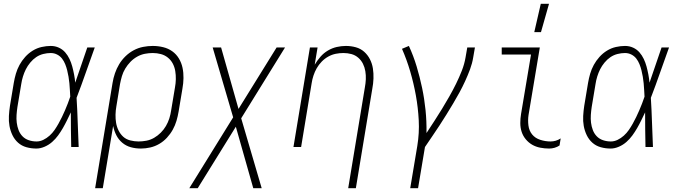

<svg xmlns="http://www.w3.org/2000/svg" viewBox="-20 -768 3540 1003"><path d="M170 8Q143 8 118 1Q93 -6 74.5 -22.5Q56 -39 45 -62Q34 -85 29.5 -110Q25 -135 26.5 -162Q28 -189 32 -215L52 -335Q56 -359 63 -383Q70 -407 82 -429Q94 -451 111.5 -470.5Q129 -490 151 -503.5Q173 -517 197.5 -522.5Q222 -528 245 -528Q268 -528 287.5 -519Q307 -510 320.5 -494.5Q334 -479 343 -460Q352 -441 357.5 -420.5Q363 -400 367 -379Q371 -358 373 -336Q389 -382 404.5 -428Q420 -474 436 -520H475Q451 -454 428 -388Q405 -322 380 -257Q384 -193 386 -128.5Q388 -64 391 0H352Q351 -45 350.5 -90.5Q350 -136 350 -181Q340 -160 330 -139.5Q320 -119 308.5 -99Q297 -79 283.5 -60.5Q270 -42 252.5 -26.5Q235 -11 213 -1.5Q191 8 170 8ZM171 -29Q189 -29 206.5 -37.5Q224 -46 239 -59.5Q254 -73 265 -89Q276 -105 285.5 -122Q295 -139 303.5 -156.5Q312 -174 319.5 -191.5Q327 -209 334 -227Q341 -245 347 -263Q346 -281 345 -298.5Q344 -316 342.5 -333Q341 -350 338 -367Q335 -384 331 -400.5Q327 -417 320.5 -433Q314 -449 304 -462Q294 -475 278.5 -483Q263 -491 245 -491Q226 -491 206 -486Q186 -481 169 -469.5Q152 -458 138 -441Q124 -424 115 -406Q106 -388 100 -368.5Q94 -349 91 -329L71 -209Q68 -189 66.5 -168Q65 -147 67.5 -127Q70 -107 77 -88.5Q84 -70 97.5 -56Q111 -42 130.5 -35.5Q150 -29 171 -29Z M477 215 568 -335Q572 -360 580.5 -385Q589 -410 602.5 -432.5Q616 -455 635.5 -474Q655 -493 678.5 -505.5Q702 -518 727.5 -523Q753 -528 778 -528Q806 -528 832.5 -521.5Q859 -515 880 -500Q901 -485 914.5 -462.5Q928 -440 933.5 -414Q939 -388 938.5 -360Q938 -332 933 -305L913 -185Q909 -161 902 -137Q895 -113 882.5 -90.5Q870 -68 852 -48.5Q834 -29 811.5 -16Q789 -3 764.5 2.5Q740 8 716 8Q688 8 663 1Q638 -6 618.5 -22.5Q599 -39 587.5 -62Q576 -85 571 -110L517 215ZM704 -29Q724 -29 745 -33Q766 -37 785 -48Q804 -59 820 -75Q836 -91 847 -110Q858 -129 864.5 -149.5Q871 -170 874 -191L894 -311Q898 -332 898.5 -354Q899 -376 895.5 -397Q892 -418 882.5 -436Q873 -454 857 -467Q841 -480 820.5 -485.5Q800 -491 778 -491Q758 -491 737 -487Q716 -483 696.5 -472Q677 -461 661.5 -445Q646 -429 634.5 -410Q623 -391 617 -370.5Q611 -350 607 -329L588 -213Q584 -191 583.5 -169Q583 -147 586.5 -126Q590 -105 599.5 -86Q609 -67 624 -53.5Q639 -40 660.5 -34.5Q682 -29 704 -29Z M1013 215H969L1198 -155L1091 -520H1135L1226 -199L1425 -520H1469L1240 -150L1347 215H1303L1212 -106Z M1799 215 1886 -311Q1890 -332 1891 -353.5Q1892 -375 1888.5 -396Q1885 -417 1876 -435Q1867 -453 1851.5 -466.5Q1836 -480 1816 -485.5Q1796 -491 1774 -491Q1754 -491 1734 -487Q1714 -483 1695 -472.5Q1676 -462 1660.5 -446Q1645 -430 1634.5 -411.5Q1624 -393 1617.5 -373Q1611 -353 1608 -333L1553 0H1513L1599 -520H1639L1624 -430Q1637 -452 1654 -471.5Q1671 -491 1693 -504Q1715 -517 1739 -522.5Q1763 -528 1787 -528Q1814 -528 1839 -521Q1864 -514 1882.5 -497.5Q1901 -481 1912.5 -458.5Q1924 -436 1928 -410.5Q1932 -385 1931 -358Q1930 -331 1925 -305L1839 215Z M2123 215 2160 -6Q2171 -73 2167.5 -139.5Q2164 -206 2152.5 -269.5Q2141 -333 2123 -394.5Q2105 -456 2080 -513L2116 -528Q2140 -476 2156.5 -421Q2173 -366 2185 -309Q2197 -252 2203 -193Q2209 -134 2208 -73Q2229 -105 2249.5 -136.5Q2270 -168 2289.5 -200Q2309 -232 2327.5 -264.5Q2346 -297 2362.5 -330.5Q2379 -364 2392.5 -398.5Q2406 -433 2412 -468L2421 -520H2461L2452 -468Q2447 -437 2435.5 -406Q2424 -375 2410 -344.5Q2396 -314 2380 -284.5Q2364 -255 2346.5 -226Q2329 -197 2311.5 -168.5Q2294 -140 2275.5 -112Q2257 -84 2238 -56Q2219 -28 2200 0L2164 215Z M2849 8Q2825 8 2802 3.5Q2779 -1 2760 -12Q2741 -23 2726.5 -40.5Q2712 -58 2705 -79.5Q2698 -101 2698 -125Q2698 -149 2702 -173L2754 -483H2601V-520H2800L2741 -167Q2737 -140 2740.5 -112.5Q2744 -85 2760 -65.5Q2776 -46 2802.5 -37.5Q2829 -29 2856 -29Q2870 -29 2883.5 -33Q2897 -37 2909 -45L2903 -8Q2891 0 2877 4Q2863 8 2849 8ZM2771 -600 2805 -748H2848L2806 -600Z M3170 8Q3143 8 3118 1Q3093 -6 3074.5 -22.5Q3056 -39 3045 -62Q3034 -85 3029.5 -110Q3025 -135 3026.5 -162Q3028 -189 3032 -215L3052 -335Q3056 -359 3063 -383Q3070 -407 3082 -429Q3094 -451 3111.5 -470.5Q3129 -490 3151 -503.5Q3173 -517 3197.5 -522.5Q3222 -528 3245 -528Q3268 -528 3287.5 -519Q3307 -510 3320.5 -494.5Q3334 -479 3343 -460Q3352 -441 3357.5 -420.5Q3363 -400 3367 -379Q3371 -358 3373 -336Q3389 -382 3404.5 -428Q3420 -474 3436 -520H3475Q3451 -454 3428 -388Q3405 -322 3380 -257Q3384 -193 3386 -128.5Q3388 -64 3391 0H3352Q3351 -45 3350.5 -90.5Q3350 -136 3350 -181Q3340 -160 3330 -139.5Q3320 -119 3308.5 -99Q3297 -79 3283.5 -60.5Q3270 -42 3252.5 -26.5Q3235 -11 3213 -1.5Q3191 8 3170 8ZM3171 -29Q3189 -29 3206.5 -37.5Q3224 -46 3239 -59.5Q3254 -73 3265 -89Q3276 -105 3285.5 -122Q3295 -139 3303.5 -156.5Q3312 -174 3319.5 -191.5Q3327 -209 3334 -227Q3341 -245 3347 -263Q3346 -281 3345 -298.5Q3344 -316 3342.5 -333Q3341 -350 3338 -367Q3335 -384 3331 -400.5Q3327 -417 3320.5 -433Q3314 -449 3304 -462Q3294 -475 3278.5 -483Q3263 -491 3245 -491Q3226 -491 3206 -486Q3186 -481 3169 -469.5Q3152 -458 3138 -441Q3124 -424 3115 -406Q3106 -388 3100 -368.5Q3094 -349 3091 -329L3071 -209Q3068 -189 3066.5 -168Q3065 -147 3067.5 -127Q3070 -107 3077 -88.5Q3084 -70 3097.5 -56Q3111 -42 3130.5 -35.5Q3150 -29 3171 -29Z"/></svg>

Font: Iosevka Extralight Oblique
Style: Regular
Weight: 200
Italic angle: -9°
Monospace: yes
Designer: Belleve Invis
Foundry: Belleve Invis
Version: Version 32.5.0; ttfautohint (v1.8.4)